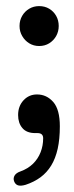

<svg xmlns="http://www.w3.org/2000/svg" viewBox="-20 -426 238 617"><path d="M105.8 -278.1Q88.1 -278.1 73.8 -286.9Q59.5 -295.8 51.2 -310.4Q42.8 -325 42.8 -342.4Q42.8 -360.5 51.2 -375Q59.5 -389.4 73.8 -397.9Q88.1 -406.4 105.8 -406.4Q124 -406.4 138.2 -397.9Q152.3 -389.4 160.5 -375Q168.7 -360.5 168.7 -342.4Q168.7 -325 160.6 -310.4Q152.4 -295.8 138.2 -286.9Q124 -278.1 105.8 -278.1ZM93.5 1.7Q65.5 1.7 51.9 -14.5Q38.2 -30.6 38.2 -56.3Q38.2 -84.9 55.6 -103.7Q73 -122.5 99 -122.5Q129.8 -122.5 151.1 -98.3Q172.3 -74 172.3 -20.2Q172.3 20.8 165.4 52Q158.4 83.2 144.6 105.8Q130.8 128.4 110.3 143.6Q89.7 158.8 62.5 167.8Q46.4 172.5 37.7 169.5Q28.9 166.5 25.2 156.2Q21.9 146.6 27 138Q32.1 129.5 45.8 124.8Q70 116 86.1 100.2Q102.1 84.5 110.4 63.4Q118.7 42.3 118.7 18.3Q118.7 10.1 114.2 5.9Q109.6 1.7 100.8 1.7Z"/></svg>

Font: Fraunces 144pt S100 Black
Style: Regular
Weight: 900
Version: Version 1.000